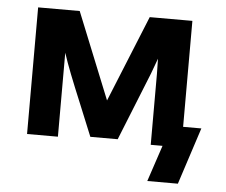

<svg xmlns="http://www.w3.org/2000/svg" viewBox="-47 -525 841 713"><g transform="rotate(5 374.0 -168.5)"><path d="M67 0V-472H222L352 -150L483 -472H642V-77H710L641 135H527L572 0H528V-265Q528 -274 527.5 -293Q527 -312 527 -321L506 -264L404 -10H302Q282 -60 254.5 -126Q227 -192 210 -235.5Q193 -279 182 -313V0Z"/></g></svg>

Font: Coval
Style: Bold
Weight: 700
Foundry: Context Ltd
Version: Version 001.000